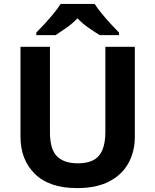

<svg xmlns="http://www.w3.org/2000/svg" viewBox="-20 -954 796 984"><path d="M671 -252Q671 -178 638.5 -118.5Q606 -59 540.5 -24.5Q475 10 375 10Q233 10 159 -62.5Q85 -135 85 -254V-714H236V-277Q236 -189 272 -153Q308 -117 379 -117Q429 -117 460 -134Q491 -151 505.5 -187Q520 -223 520 -278V-714H671ZM465 -934Q479 -912 501.5 -884.5Q524 -857 548 -831Q572 -805 590 -787V-774H491Q465 -790 434 -811.5Q403 -833 377 -860Q351 -833 321 -812Q291 -791 265 -774H166V-787Q185 -806 208.5 -831.5Q232 -857 254.5 -884.5Q277 -912 291 -934Z"/></svg>

Font: Noto Sans Myanmar
Style: Regular
Weight: 400
Designer: Monotype Design Team
Foundry: Monotype Imaging Inc.
Version: Version 2.107